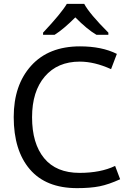

<svg xmlns="http://www.w3.org/2000/svg" viewBox="-20 -964 652 994"><path d="M416 -944Q443 -893 541 -795V-784H479Q431 -812 370 -874Q309 -813 263 -784H203V-795Q297 -895 326 -944ZM393 -645Q278 -645 212 -568Q146 -491 146 -357Q146 -221 208.5 -145Q271 -69 392 -69Q501 -69 576 -105L602 -36Q543 -9 495.5 0.5Q448 10 379 10Q218 10 134.5 -87.5Q51 -185 51 -358Q51 -524 141.5 -624Q232 -724 394 -724Q507 -724 585 -685L555 -606Q469 -645 393 -645Z"/></svg>

Font: Advent Sans Logo
Style: Regular
Weight: 400
Designer: Types & Symbols
Foundry: Types & Symbols
Version: Version 1.002